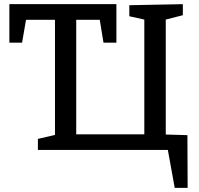

<svg xmlns="http://www.w3.org/2000/svg" viewBox="-20 -720 954 922"><path d="M880 -71 881 182H819L786 0H162V-53L244 -72V-625H105L86 -515H25V-700H539V-515H477L459 -625H346V-75H673V-626L601 -642V-695L858 -700V-647L776 -626V-74Z"/></svg>

Font: Bitter Medium
Style: Regular
Weight: 500
Designer: Sol Matas, and Bitter project Authors
Foundry: Sol Matas
Version: Version 2.001